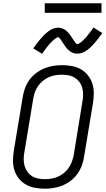

<svg xmlns="http://www.w3.org/2000/svg" viewBox="-20 -1139 642 1167"><path d="M253 8Q222 8 192.5 2.5Q163 -3 138 -17Q113 -31 95 -53.5Q77 -76 68 -103.5Q59 -131 59 -161.5Q59 -192 64 -223L118 -548Q122 -575 131.5 -601.5Q141 -628 158 -652Q175 -676 198.5 -694Q222 -712 248.5 -723Q275 -734 302.5 -738.5Q330 -743 357 -743Q387 -743 417 -737.5Q447 -732 471.5 -718Q496 -704 514 -681.5Q532 -659 541 -631.5Q550 -604 550 -573.5Q550 -543 545 -512L491 -187Q487 -160 477.5 -133.5Q468 -107 451 -83Q434 -59 410.5 -41Q387 -23 360.5 -12Q334 -1 306.5 3.5Q279 8 253 8ZM253 -50Q273 -50 293.5 -53.5Q314 -57 333 -65.5Q352 -74 369 -88Q386 -102 398 -119.5Q410 -137 417 -156.5Q424 -176 428 -196L481 -522Q485 -543 485 -564Q485 -585 480 -604.5Q475 -624 463 -640Q451 -656 434.5 -666.5Q418 -677 397.5 -681Q377 -685 356 -685Q336 -685 315.5 -681.5Q295 -678 276 -669.5Q257 -661 240 -647Q223 -633 211 -615.5Q199 -598 192 -578.5Q185 -559 182 -539L128 -213Q124 -192 124 -171Q124 -150 129.5 -130.5Q135 -111 146.5 -95Q158 -79 174.5 -68.5Q191 -58 211.5 -54Q232 -50 253 -50ZM236 -812 182 -845Q194 -863 206 -878Q218 -893 228.5 -905Q239 -917 249 -927Q259 -937 272.5 -947.5Q286 -958 301.5 -964.5Q317 -971 333 -971Q338 -971 343.5 -970Q349 -969 354 -967.5Q359 -966 363.5 -964Q368 -962 372.5 -959.5Q377 -957 380.5 -954Q384 -951 388 -947.5Q392 -944 395.5 -940Q399 -936 402 -932Q405 -928 408 -924Q411 -920 413.5 -916Q416 -912 419 -907.5Q422 -903 425 -898.5Q428 -894 431 -889.5Q434 -885 436.5 -882Q439 -879 442 -875Q445 -871 450 -871Q454 -871 457.5 -873Q461 -875 464.5 -877Q468 -879 471.5 -882Q475 -885 479.5 -889Q484 -893 485.5 -894Q487 -895 489 -897.5Q491 -900 493.5 -902.5Q496 -905 499 -908Q502 -911 504.5 -914Q507 -917 510 -920.5Q513 -924 515.5 -928Q518 -932 521.5 -935.5Q525 -939 528 -943.5Q531 -948 534.5 -952.5Q538 -957 541 -961.5Q544 -966 548 -972L602 -938Q589 -920 577.5 -905Q566 -890 555.5 -878Q545 -866 535 -856Q525 -846 511 -835.5Q497 -825 481.5 -819Q466 -813 451 -813Q440 -813 430 -815.5Q420 -818 411.5 -823.5Q403 -829 395.5 -835.5Q388 -842 382 -850Q376 -858 371 -865.5Q366 -873 359.5 -882.5Q353 -892 348.5 -899Q344 -906 336 -912Q335 -912 334.5 -912.5Q334 -913 333 -913Q330 -913 326 -910.5Q322 -908 319 -906Q316 -904 312 -901Q308 -898 303.5 -894Q299 -890 298 -889Q297 -888 294.5 -885.5Q292 -883 289.5 -880.5Q287 -878 284.5 -875Q282 -872 279 -869Q276 -866 273.5 -862.5Q271 -859 268 -855.5Q265 -852 262 -848Q259 -844 255.5 -839.5Q252 -835 249 -830.5Q246 -826 242.5 -821.5Q239 -817 236 -812ZM252 -1061V-1119H597V-1061Z"/></svg>

Font: Iosevka SS04 Light Extended
Style: Italic
Weight: 300
Width: 7
Italic angle: -9°
Monospace: yes
Designer: Belleve Invis
Foundry: Belleve Invis
Version: Version 19.0.0; ttfautohint (v1.8.4)